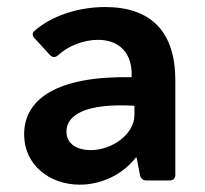

<svg xmlns="http://www.w3.org/2000/svg" viewBox="-20 -500 568 532"><path d="M271.5 -480.5C195.3 -480.5 121.1 -455.1 75.2 -414.1C68.4 -408.2 69.3 -400.4 76.2 -393.6L118.2 -347.7C125 -340.8 132.8 -339.8 140.6 -346.7C168 -372.1 210 -389.6 252 -389.6C313.5 -389.6 346.7 -349.6 344.7 -290V-286.1C139.6 -290 46.9 -226.6 46.9 -127.9C46.9 -42 118.2 11.7 201.2 11.7C258.8 11.7 318.4 -14.6 356.4 -63.5H358.4L368.2 -13.7C370.1 -4.9 377 0 385.7 0H450.2C460 0 465.8 -5.9 465.8 -15.6V-277.3C465.8 -411.1 399.4 -480.5 271.5 -480.5ZM231.4 -84C197.3 -84 164.1 -98.6 164.1 -135.7C164.1 -179.7 213.9 -214.8 352.5 -207V-181.6C352.5 -127 289.1 -84 231.4 -84Z"/></svg>

Font: Ed Sans Neue SemiBold
Style: Regular
Weight: 600
Designer: Stephen Hutchings
Version: Version 1.004;PS 001.004;hotconv 1.0.88;makeotf.lib2.5.64775